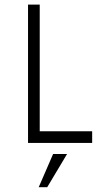

<svg xmlns="http://www.w3.org/2000/svg" viewBox="-20 -615 437 826"><path d="M150.9 -50.3V-595.2H100.6V0H376.5V-50.3ZM146.5 190.4H183.1L268.6 47.4H208.5Z"/></svg>

Font: Now Light
Style: Regular
Weight: 300
Designer: Alfredo Marco Pradil
Foundry: Alfredo Marco Pradil
Version: Version 1.200;hotconv 1.0.109;makeotfexe 2.5.65596